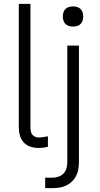

<svg xmlns="http://www.w3.org/2000/svg" viewBox="-20 -755 515 990"><path d="M179 8Q158 8 137.5 1.5Q117 -5 103 -20Q89 -35 83 -55Q77 -75 77 -96V-735H137V-96Q137 -87 139 -77.5Q141 -68 146.5 -61Q152 -54 160.5 -50Q169 -46 179 -46Q191 -46 203 -48Q215 -50 227 -52V2Q215 5 203 6.5Q191 8 179 8ZM213 215V161H253Q268 161 283 155.5Q298 150 308.5 138.5Q319 127 323 112Q327 97 327 81V-520H387V81Q387 99 384 117Q381 135 373 151Q365 167 352 180Q339 193 322.5 201Q306 209 288.5 212Q271 215 253 215ZM357 -618Q346 -618 335.5 -621Q325 -624 317.5 -631.5Q310 -639 307 -649Q304 -659 304 -670Q304 -681 307 -691Q310 -701 317.5 -708.5Q325 -716 335.5 -719Q346 -722 357 -722Q367 -722 377.5 -719Q388 -716 395.5 -708.5Q403 -701 406 -691Q409 -681 409 -670Q409 -659 406 -649Q403 -639 395.5 -631.5Q388 -624 377.5 -621Q367 -618 357 -618Z"/></svg>

Font: Iosevka QP Light
Style: Regular
Weight: 300
Designer: Belleve Invis
Foundry: Belleve Invis
Version: Version 20.0.0; ttfautohint (v1.8.4)